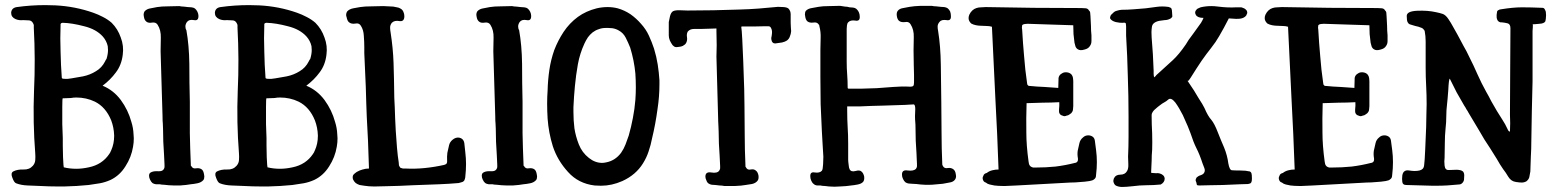

<svg xmlns="http://www.w3.org/2000/svg" viewBox="-20 -742 6176 763"><path d="M508.8 -159.2Q502 -117.2 478.5 -81.1Q456.1 -44.9 419.9 -27.3Q398.4 -17.6 377 -13.7Q354.5 -9.8 332 -6.8Q284.2 -2 236.3 -1Q221.7 -1 208 -1Q173.8 -1 140.6 -2.9Q119.1 -3.9 90.8 -4.9Q63.5 -5.9 43.9 -13.7Q36.1 -16.6 29.3 -35.2Q21.5 -53.7 32.2 -60.5Q48.8 -69.3 73.2 -68.4Q96.7 -67.4 110.4 -83Q119.1 -92.8 120.1 -105.5Q121.1 -119.1 120.1 -131.8Q110.4 -255.9 115.2 -380.9Q121.1 -506.8 114.3 -631.8Q114.3 -637.7 114.3 -642.6Q113.3 -646.5 110.4 -651.4Q104.5 -661.1 93.8 -661.1Q83 -662.1 71.3 -662.1Q64.5 -661.1 56.6 -662.1Q48.8 -663.1 42 -666Q24.4 -673.8 24.4 -690.4Q24.4 -691.4 24.4 -692.4Q26.4 -710.9 46.9 -713.9Q102.5 -721.7 160.2 -721.7Q179.7 -721.7 200.2 -720.7Q278.3 -716.8 350.6 -691.4Q370.1 -684.6 388.7 -674.8Q408.2 -665 423.8 -651.4Q448.2 -627 460 -592.8Q472.7 -559.6 467.8 -524.4Q462.9 -483.4 440.4 -454.1Q418.9 -424.8 387.7 -401.4Q430.7 -383.8 460 -344.7Q489.3 -304.7 502 -257.8Q509.8 -233.4 510.7 -208Q511.7 -200.2 511.7 -192.4Q511.7 -174.8 508.8 -159.2ZM403.3 -507.8Q409.2 -527.3 409.2 -543Q409.2 -550.8 408.2 -558.6Q403.3 -580.1 388.7 -596.7Q362.3 -626 314.5 -637.7Q266.6 -650.4 229.5 -651.4Q226.6 -651.4 225.6 -650.4Q223.6 -650.4 222.7 -649.4Q220.7 -647.5 220.7 -646.5Q220.7 -644.5 220.7 -641.6Q219.7 -616.2 219.7 -589.8Q219.7 -563.5 220.7 -537.1Q221.7 -484.4 225.6 -432.6Q225.6 -428.7 238.3 -428.7Q248 -427.7 264.6 -430.7Q303.7 -437.5 309.6 -438.5Q337.9 -444.3 361.3 -459Q384.8 -472.7 397.5 -498Q398.4 -501 400.4 -503.9Q401.4 -505.9 403.3 -507.8ZM421.9 -144.5Q433.6 -170.9 433.6 -201.2Q433.6 -202.1 433.6 -204.1Q432.6 -235.4 421.9 -263.7Q400.4 -316.4 357.4 -337.9Q323.2 -354.5 283.2 -354.5Q272.5 -354.5 261.7 -352.5Q247.1 -351.6 238.3 -351.6Q229.5 -351.6 229.5 -351.6Q227.5 -351.6 227.5 -318.4Q227.5 -313.5 227.5 -308.6Q227.5 -280.3 227.5 -249Q228.5 -218.8 229.5 -193.4Q229.5 -168 229.5 -163.1Q229.5 -157.2 230.5 -117.2Q232.4 -77.1 233.4 -77.1Q256.8 -71.3 283.2 -71.3Q306.6 -71.3 333 -77.1Q385.7 -87.9 414.1 -129.9Q417 -133.8 418.9 -137.7Q419.9 -141.6 421.9 -144.5Z M618.2 -538.1Q618.2 -561.5 619.1 -591.8Q620.1 -622.1 606.4 -643.6Q599.6 -654.3 585 -652.3Q569.3 -649.4 561.5 -656.2Q553.7 -662.1 551.8 -675.8Q551.8 -679.7 550.8 -682.6Q550.8 -692.4 555.7 -698.2Q564.5 -707 579.1 -709Q593.8 -711.9 604.5 -713.9Q622.1 -716.8 648.4 -716.8Q675.8 -717.8 692.4 -717.8Q701.2 -715.8 710 -715.8Q719.7 -714.8 726.6 -713.9Q733.4 -713.9 741.2 -712.9Q750 -711.9 754.9 -708Q760.7 -703.1 764.6 -695.3Q768.6 -686.5 768.6 -679.7Q769.5 -658.2 751 -662.1Q731.4 -666 722.7 -654.3Q716.8 -645.5 716.8 -636.7Q716.8 -627.9 720.7 -622.1Q731.4 -562.5 732.4 -488.3Q732.4 -414.1 734.4 -336.9Q734.4 -269.5 734.4 -212.9Q735.4 -156.2 738.3 -88.9Q738.3 -85.9 738.3 -85Q738.3 -83 740.2 -82Q746.1 -70.3 759.8 -73.2Q773.4 -75.2 782.2 -68.4Q789.1 -62.5 791 -47.9Q792 -43.9 792 -41Q792 -31.2 788.1 -26.4Q779.3 -16.6 764.6 -13.7Q750 -10.7 738.3 -9.8Q722.7 -6.8 695.3 -4.9Q682.6 -4.9 671.9 -4.9Q660.2 -4.9 650.4 -5.9Q640.6 -6.8 631.8 -7.8Q623 -7.8 614.3 -9.8Q607.4 -9.8 599.6 -9.8Q591.8 -10.7 585.9 -14.6Q580.1 -19.5 576.2 -28.3Q572.3 -36.1 572.3 -43.9Q572.3 -49.8 575.2 -53.7Q578.1 -56.6 583 -58.6Q592.8 -62.5 608.4 -61.5Q624 -60.5 629.9 -68.4Q633.8 -74.2 633.8 -78.1Q633.8 -82 633.8 -86.9Q633.8 -97.7 632.8 -108.4Q631.8 -119.1 631.8 -128.9Q629.9 -153.3 628.9 -178.7Q627.9 -204.1 627.9 -230.5Q627.9 -243.2 627 -252Q626 -260.7 626 -273.4Q626 -275.4 626 -275.4Q626 -276.4 626 -277.3Q623 -364.3 618.2 -538.1Z M1318.4 -159.2Q1311.5 -117.2 1288.1 -81.1Q1265.6 -44.9 1229.5 -27.3Q1208 -17.6 1186.5 -13.7Q1164.1 -9.8 1141.6 -6.8Q1093.8 -2 1045.9 -1Q1031.2 -1 1017.6 -1Q983.4 -1 950.2 -2.9Q928.7 -3.9 900.4 -4.9Q873 -5.9 853.5 -13.7Q845.7 -16.6 838.9 -35.2Q831.1 -53.7 841.8 -60.5Q858.4 -69.3 882.8 -68.4Q906.2 -67.4 919.9 -83Q928.7 -92.8 929.7 -105.5Q930.7 -119.1 929.7 -131.8Q919.9 -255.9 924.8 -380.9Q930.7 -506.8 923.8 -631.8Q923.8 -637.7 923.8 -642.6Q922.9 -646.5 919.9 -651.4Q914.1 -661.1 903.3 -661.1Q892.6 -662.1 880.9 -662.1Q874 -661.1 866.2 -662.1Q858.4 -663.1 851.6 -666Q834 -673.8 834 -690.4Q834 -691.4 834 -692.4Q835.9 -710.9 856.4 -713.9Q912.1 -721.7 969.7 -721.7Q989.3 -721.7 1009.8 -720.7Q1087.9 -716.8 1160.2 -691.4Q1179.7 -684.6 1198.2 -674.8Q1217.8 -665 1233.4 -651.4Q1257.8 -627 1269.5 -592.8Q1282.2 -559.6 1277.3 -524.4Q1272.5 -483.4 1250 -454.1Q1228.5 -424.8 1197.3 -401.4Q1240.2 -383.8 1269.5 -344.7Q1298.8 -304.7 1311.5 -257.8Q1319.3 -233.4 1320.3 -208Q1321.3 -200.2 1321.3 -192.4Q1321.3 -174.8 1318.4 -159.2ZM1212.9 -507.8Q1218.8 -527.3 1218.8 -543Q1218.8 -550.8 1217.8 -558.6Q1212.9 -580.1 1198.2 -596.7Q1171.9 -626 1124 -637.7Q1076.2 -650.4 1039.1 -651.4Q1036.1 -651.4 1035.2 -650.4Q1033.2 -650.4 1032.2 -649.4Q1030.3 -647.5 1030.3 -646.5Q1030.3 -644.5 1030.3 -641.6Q1029.3 -616.2 1029.3 -589.8Q1029.3 -563.5 1030.3 -537.1Q1031.2 -484.4 1035.2 -432.6Q1035.2 -428.7 1047.9 -428.7Q1057.6 -427.7 1074.2 -430.7Q1113.3 -437.5 1119.1 -438.5Q1147.5 -444.3 1170.9 -459Q1194.3 -472.7 1207 -498Q1208 -501 1210 -503.9Q1210.9 -505.9 1212.9 -507.8ZM1231.4 -144.5Q1243.2 -170.9 1243.2 -201.2Q1243.2 -202.1 1243.2 -204.1Q1242.2 -235.4 1231.4 -263.7Q1210 -316.4 1167 -337.9Q1132.8 -354.5 1092.8 -354.5Q1082 -354.5 1071.3 -352.5Q1056.6 -351.6 1047.9 -351.6Q1039.1 -351.6 1039.1 -351.6Q1037.1 -351.6 1037.1 -318.4Q1037.1 -313.5 1037.1 -308.6Q1037.1 -280.3 1037.1 -249Q1038.1 -218.8 1039.1 -193.4Q1039.1 -168 1039.1 -163.1Q1039.1 -157.2 1040 -117.2Q1042 -77.1 1043 -77.1Q1066.4 -71.3 1092.8 -71.3Q1116.2 -71.3 1142.6 -77.1Q1195.3 -87.9 1223.6 -129.9Q1226.6 -133.8 1228.5 -137.7Q1229.5 -141.6 1231.4 -144.5Z M1829.1 -40Q1829.1 -35.2 1827.1 -30.3Q1826.2 -25.4 1823.2 -22.5Q1819.3 -18.6 1813.5 -17.6Q1808.6 -16.6 1802.7 -14.6Q1782.2 -12.7 1763.7 -11.7Q1745.1 -10.7 1726.6 -9.8Q1673.8 -7.8 1621.1 -5.9Q1567.4 -2.9 1514.6 -2Q1493.2 -2 1471.7 -1Q1467.8 -1 1464.8 -1Q1446.3 -1 1427.7 -3.9Q1418 -4.9 1409.2 -6.8Q1400.4 -9.8 1393.6 -14.6Q1386.7 -20.5 1382.8 -29.3Q1379.9 -39.1 1383.8 -46.9Q1386.7 -49.8 1389.6 -52.7Q1393.6 -55.7 1397.5 -58.6Q1409.2 -65.4 1420.9 -68.4Q1433.6 -72.3 1446.3 -72.3Q1444.3 -137.7 1442.4 -183.6Q1440.4 -229.5 1437.5 -278.3Q1436.5 -303.7 1435.5 -333Q1434.6 -362.3 1433.6 -397.5Q1431.6 -441.4 1427.7 -530.3Q1427.7 -533.2 1427.7 -537.1Q1427.7 -541 1427.7 -544.9Q1427.7 -547.9 1427.7 -550.8Q1427.7 -553.7 1427.7 -556.6Q1427.7 -555.7 1427.7 -554.7Q1427.7 -576.2 1425.8 -599.6Q1424.8 -623 1414.1 -639.6Q1407.2 -651.4 1392.6 -648.4Q1377 -645.5 1367.2 -653.3Q1360.4 -658.2 1357.4 -673.8Q1355.5 -678.7 1355.5 -682.6Q1355.5 -690.4 1359.4 -696.3Q1368.2 -706.1 1383.8 -709Q1399.4 -711.9 1411.1 -713.9Q1428.7 -716.8 1458 -716.8Q1486.3 -717.8 1502.9 -717.8Q1513.7 -717.8 1523.4 -716.8Q1533.2 -715.8 1543 -715.8Q1549.8 -713.9 1557.6 -712.9Q1565.4 -711.9 1571.3 -708Q1579.1 -704.1 1583 -695.3Q1586.9 -686.5 1586.9 -677.7Q1586.9 -655.3 1567.4 -658.2Q1547.9 -662.1 1537.1 -651.4Q1530.3 -642.6 1530.3 -632.8Q1530.3 -623 1532.2 -613.3Q1542 -549.8 1543.9 -493.2Q1545.9 -436.5 1546.9 -353.5Q1546.9 -353.5 1548.8 -314.5Q1549.8 -274.4 1552.7 -222.7Q1554.7 -189.5 1557.6 -155.3Q1560.5 -121.1 1564.5 -96.7Q1564.5 -90.8 1565.4 -85Q1567.4 -80.1 1571.3 -75.2Q1576.2 -73.2 1581.1 -72.3Q1585.9 -72.3 1590.8 -72.3Q1628.9 -70.3 1668 -74.2Q1707 -78.1 1746.1 -86.9Q1749 -88.9 1751 -88.9Q1753.9 -89.8 1754.9 -92.8Q1756.8 -95.7 1756.8 -98.6Q1756.8 -101.6 1756.8 -104.5Q1755.9 -120.1 1757.8 -134.8Q1760.7 -149.4 1764.6 -165Q1767.6 -177.7 1778.3 -186.5Q1790 -196.3 1802.7 -195.3Q1822.3 -192.4 1825.2 -172.9Q1827.1 -153.3 1829.1 -136.7Q1832 -113.3 1832 -89.8Q1832 -65.4 1829.1 -40Z M1940.4 -538.1Q1940.4 -561.5 1941.4 -591.8Q1942.4 -622.1 1928.7 -643.6Q1921.9 -654.3 1907.2 -652.3Q1891.6 -649.4 1883.8 -656.2Q1876 -662.1 1874 -675.8Q1874 -679.7 1873 -682.6Q1873 -692.4 1877.9 -698.2Q1886.7 -707 1901.4 -709Q1916 -711.9 1926.8 -713.9Q1944.3 -716.8 1970.7 -716.8Q1998 -717.8 2014.6 -717.8Q2023.4 -715.8 2032.2 -715.8Q2042 -714.8 2048.8 -713.9Q2055.7 -713.9 2063.5 -712.9Q2072.3 -711.9 2077.1 -708Q2083 -703.1 2086.9 -695.3Q2090.8 -686.5 2090.8 -679.7Q2091.8 -658.2 2073.2 -662.1Q2053.7 -666 2044.9 -654.3Q2039.1 -645.5 2039.1 -636.7Q2039.1 -627.9 2043 -622.1Q2053.7 -562.5 2054.7 -488.3Q2054.7 -414.1 2056.6 -336.9Q2056.6 -269.5 2056.6 -212.9Q2057.6 -156.2 2060.5 -88.9Q2060.5 -85.9 2060.5 -85Q2060.5 -83 2062.5 -82Q2068.4 -70.3 2082 -73.2Q2095.7 -75.2 2104.5 -68.4Q2111.3 -62.5 2113.3 -47.9Q2114.3 -43.9 2114.3 -41Q2114.3 -31.2 2110.4 -26.4Q2101.6 -16.6 2086.9 -13.7Q2072.3 -10.7 2060.5 -9.8Q2044.9 -6.8 2017.6 -4.9Q2004.9 -4.9 1994.1 -4.9Q1982.4 -4.9 1972.7 -5.9Q1962.9 -6.8 1954.1 -7.8Q1945.3 -7.8 1936.5 -9.8Q1929.7 -9.8 1921.9 -9.8Q1914.1 -10.7 1908.2 -14.6Q1902.3 -19.5 1898.4 -28.3Q1894.5 -36.1 1894.5 -43.9Q1894.5 -49.8 1897.5 -53.7Q1900.4 -56.6 1905.3 -58.6Q1915 -62.5 1930.7 -61.5Q1946.3 -60.5 1952.1 -68.4Q1956.1 -74.2 1956.1 -78.1Q1956.1 -82 1956.1 -86.9Q1956.1 -97.7 1955.1 -108.4Q1954.1 -119.1 1954.1 -128.9Q1952.1 -153.3 1951.2 -178.7Q1950.2 -204.1 1950.2 -230.5Q1950.2 -243.2 1949.2 -252Q1948.2 -260.7 1948.2 -273.4Q1948.2 -275.4 1948.2 -275.4Q1948.2 -276.4 1948.2 -277.3Q1945.3 -364.3 1940.4 -538.1Z M2571.3 -192.4Q2566.4 -166 2557.6 -140.6Q2549.8 -116.2 2535.2 -92.8Q2506.8 -46.9 2453.1 -22.5Q2411.1 -3.9 2368.2 -3.9Q2355.5 -3.9 2342.8 -4.9Q2278.3 -12.7 2237.3 -58.6Q2195.3 -104.5 2176.8 -161.1Q2160.2 -214.8 2156.2 -270.5Q2154.3 -300.8 2154.3 -331.1Q2154.3 -356.4 2156.2 -382.8Q2157.2 -423.8 2163.1 -463.9Q2168.9 -503.9 2182.6 -543Q2197.3 -581.1 2219.7 -615.2Q2243.2 -650.4 2276.4 -674.8Q2308.6 -698.2 2351.6 -709Q2373 -713.9 2394.5 -713.9Q2415 -713.9 2434.6 -709Q2461.9 -701.2 2485.4 -685.5Q2508.8 -668.9 2527.3 -647.5Q2546.9 -626 2558.6 -600.6Q2570.3 -575.2 2579.1 -548.8Q2588.9 -516.6 2593.8 -485.4Q2598.6 -454.1 2600.6 -422.9Q2600.6 -415 2600.6 -407.2Q2600.6 -357.4 2592.8 -307.6Q2585 -249 2571.3 -192.4ZM2484.4 -552.7Q2476.6 -572.3 2466.8 -591.8Q2457 -611.3 2438.5 -621.1Q2426.8 -627.9 2413.1 -629.9Q2405.3 -630.9 2397.5 -630.9Q2392.6 -630.9 2386.7 -630.9Q2372.1 -630.9 2359.4 -626Q2346.7 -622.1 2335 -613.3Q2324.2 -604.5 2316.4 -593.8Q2308.6 -582 2302.7 -569.3Q2284.2 -529.3 2276.4 -486.3Q2268.6 -442.4 2264.6 -399.4Q2260.7 -358.4 2258.8 -316.4Q2258.8 -306.6 2258.8 -296.9Q2258.8 -263.7 2262.7 -232.4Q2267.6 -200.2 2280.3 -168Q2293 -135.7 2320.3 -114.3Q2344.7 -94.7 2373 -94.7Q2379.9 -94.7 2388.7 -96.7Q2424.8 -103.5 2448.2 -134.8Q2459 -150.4 2465.8 -168Q2472.7 -186.5 2478.5 -203.1Q2488.3 -237.3 2495.1 -273.4Q2502 -308.6 2504.9 -344.7Q2506.8 -370.1 2506.8 -394.5Q2506.8 -422.9 2504.9 -450.2Q2500 -502 2484.4 -552.7Z M3124 -618.2Q3123 -606.4 3119.1 -597.7Q3116.2 -587.9 3107.4 -581.1Q3100.6 -576.2 3087.9 -573.2Q3075.2 -571.3 3067.4 -570.3Q3063.5 -569.3 3060.5 -569.3Q3057.6 -569.3 3054.7 -570.3Q3048.8 -573.2 3046.9 -579.1Q3044.9 -585 3044.9 -590.8Q3046.9 -598.6 3047.9 -610.4Q3048.8 -622.1 3043.9 -630.9Q3041 -637.7 3033.2 -637.7Q3025.4 -637.7 3019.5 -637.7Q2996.1 -637.7 2973.6 -636.7Q2951.2 -636.7 2927.7 -636.7Q2926.8 -636.7 2926.8 -635.7Q2925.8 -635.7 2925.8 -634.8Q2927.7 -625 2929.7 -585.9Q2931.6 -546.9 2933.6 -499Q2935.5 -441.4 2937.5 -386.7Q2938.5 -333 2938.5 -322.3Q2938.5 -257.8 2939.5 -203.1Q2939.5 -148.4 2942.4 -84Q2942.4 -81.1 2942.4 -80.1Q2943.4 -78.1 2944.3 -77.1Q2950.2 -65.4 2962.9 -68.4Q2976.6 -71.3 2984.4 -63.5Q2991.2 -58.6 2994.1 -44.9Q2996.1 -30.3 2990.2 -23.4Q2982.4 -13.7 2967.8 -10.7Q2953.1 -8.8 2942.4 -6.8Q2927.7 -3.9 2901.4 -2.9Q2888.7 -2.9 2878.9 -2.9Q2867.2 -2.9 2858.4 -2.9Q2848.6 -4.9 2839.8 -4.9Q2832 -5.9 2823.2 -6.8Q2816.4 -6.8 2808.6 -7.8Q2801.8 -8.8 2795.9 -12.7Q2790 -16.6 2787.1 -25.4Q2783.2 -33.2 2783.2 -40Q2783.2 -60.5 2806.6 -56.6Q2830.1 -52.7 2837.9 -63.5Q2841.8 -69.3 2841.8 -73.2Q2841.8 -77.1 2841.8 -82Q2841.8 -91.8 2840.8 -102.5Q2839.8 -113.3 2839.8 -123Q2838.9 -146.5 2836.9 -170.9Q2835.9 -195.3 2835.9 -219.7Q2835.9 -232.4 2835 -241.2Q2834 -250 2834 -261.7Q2834 -263.7 2834 -263.7Q2834 -264.6 2834 -265.6Q2832 -349.6 2827.1 -516.6Q2827.1 -539.1 2828.1 -562.5Q2828.1 -585.9 2827.1 -618.2Q2827.1 -619.1 2827.1 -623Q2827.1 -626 2827.1 -628.9Q2811.5 -628.9 2796.9 -627.9Q2781.2 -627 2766.6 -627Q2755.9 -627 2738.3 -627Q2721.7 -627 2712.9 -616.2Q2708 -606.4 2710 -594.7Q2711.9 -584 2708 -574.2Q2706.1 -569.3 2702.1 -565.4Q2697.3 -561.5 2693.4 -559.6Q2687.5 -556.6 2677.7 -555.7Q2667 -553.7 2662.1 -555.7Q2659.2 -556.6 2656.2 -559.6Q2653.3 -561.5 2651.4 -564.5Q2645.5 -573.2 2641.6 -582Q2637.7 -591.8 2637.7 -601.6Q2637.7 -615.2 2637.7 -627.9Q2637.7 -640.6 2637.7 -654.3Q2639.6 -663.1 2642.6 -677.7Q2646.5 -692.4 2654.3 -697.3Q2664.1 -702.1 2682.6 -701.2Q2700.2 -700.2 2711.9 -700.2Q2763.7 -700.2 2815.4 -701.2Q2868.2 -703.1 2918.9 -704.1Q2957 -705.1 2995.1 -708Q3032.2 -710.9 3071.3 -714.8Q3079.1 -714.8 3093.8 -713.9Q3107.4 -712.9 3113.3 -708Q3117.2 -704.1 3120.1 -697.3Q3122.1 -691.4 3122.1 -685.5Q3122.1 -680.7 3122.1 -668Q3122.1 -656.2 3122.1 -651.4Q3122.1 -639.6 3123 -630.9Q3124 -622.1 3124 -618.2Z M3774.4 -27.3Q3767.6 -18.6 3752.9 -16.6Q3738.3 -13.7 3726.6 -11.7Q3710 -9.8 3682.6 -7.8Q3656.2 -6.8 3638.7 -8.8Q3630.9 -9.8 3622.1 -10.7Q3613.3 -10.7 3604.5 -11.7Q3598.6 -11.7 3590.8 -12.7Q3584 -13.7 3578.1 -17.6Q3572.3 -22.5 3568.4 -31.2Q3564.5 -39.1 3564.5 -46.9Q3563.5 -68.4 3586.9 -64.5Q3611.3 -61.5 3620.1 -71.3Q3624 -77.1 3624 -81.1Q3624 -85 3624 -90.8Q3624 -100.6 3623 -111.3Q3622.1 -122.1 3622.1 -132.8Q3620.1 -158.2 3619.1 -182.6Q3618.2 -208 3618.2 -233.4Q3618.2 -248 3617.2 -257.8Q3616.2 -266.6 3616.2 -281.2Q3616.2 -290 3617.2 -308.6Q3617.2 -327.1 3610.4 -327.1Q3601.6 -327.1 3593.8 -326.2Q3585 -325.2 3578.1 -325.2Q3539.1 -324.2 3489.3 -322.3Q3439.5 -321.3 3400.4 -319.3Q3388.7 -319.3 3374 -319.3Q3360.4 -319.3 3346.7 -319.3Q3346.7 -319.3 3346.7 -316.4Q3346.7 -313.5 3346.7 -302.7Q3346.7 -266.6 3348.6 -236.3Q3350.6 -206.1 3350.6 -170.9Q3350.6 -155.3 3350.6 -138.7Q3350.6 -123 3350.6 -107.4Q3350.6 -100.6 3352.5 -86.9Q3353.5 -74.2 3356.4 -69.3Q3362.3 -57.6 3379.9 -62.5Q3397.5 -67.4 3404.3 -59.6Q3411.1 -53.7 3414.1 -41Q3416 -27.3 3410.2 -19.5Q3403.3 -11.7 3388.7 -8.8Q3374 -5.9 3362.3 -4.9Q3344.7 -2 3318.4 -1Q3305.7 0 3295.9 0Q3284.2 0 3274.4 -1Q3265.6 -2 3257.8 -2.9Q3249 -2.9 3240.2 -4.9Q3234.4 -4.9 3226.6 -4.9Q3218.8 -5.9 3213.9 -10.7Q3208 -14.6 3204.1 -23.4Q3200.2 -32.2 3200.2 -39.1Q3198.2 -60.5 3217.8 -56.6Q3237.3 -53.7 3246.1 -63.5Q3250 -68.4 3251 -89.8Q3252 -112.3 3252 -119.1Q3250 -143.6 3249 -168.9Q3247.1 -194.3 3246.1 -219.7Q3243.2 -274.4 3241.2 -328.1Q3240.2 -381.8 3240.2 -435.5Q3240.2 -461.9 3240.2 -488.3Q3240.2 -515.6 3240.2 -543Q3240.2 -565.4 3241.2 -590.8Q3242.2 -615.2 3236.3 -637.7Q3236.3 -640.6 3235.4 -642.6Q3234.4 -643.6 3234.4 -643.6Q3227.5 -655.3 3211.9 -652.3Q3197.3 -650.4 3188.5 -657.2Q3181.6 -663.1 3179.7 -677.7Q3178.7 -681.6 3178.7 -684.6Q3178.7 -694.3 3182.6 -699.2Q3191.4 -708 3206.1 -710Q3220.7 -712.9 3232.4 -714.8Q3248 -717.8 3275.4 -717.8Q3302.7 -718.8 3318.4 -718.8Q3328.1 -716.8 3337.9 -715.8Q3346.7 -715.8 3356.4 -712.9Q3362.3 -712.9 3370.1 -711.9Q3377.9 -710.9 3382.8 -707Q3388.7 -702.1 3392.6 -694.3Q3396.5 -685.5 3396.5 -677.7Q3398.4 -656.2 3378.9 -660.2Q3359.4 -663.1 3350.6 -653.3Q3346.7 -649.4 3345.7 -640.6Q3344.7 -632.8 3344.7 -627Q3344.7 -616.2 3344.7 -607.4Q3344.7 -598.6 3344.7 -588.9Q3344.7 -565.4 3344.7 -543Q3344.7 -519.5 3344.7 -497.1Q3344.7 -469.7 3346.7 -445.3Q3348.6 -420.9 3348.6 -393.6Q3348.6 -389.6 3353.5 -389.6Q3358.4 -389.6 3358.4 -389.6Q3358.4 -389.6 3378.9 -389.6Q3399.4 -389.6 3402.3 -389.6Q3418 -389.6 3432.6 -390.6Q3447.3 -391.6 3463.9 -391.6Q3496.1 -393.6 3530.3 -396.5Q3564.5 -399.4 3596.7 -397.5Q3608.4 -397.5 3610.4 -402.3Q3613.3 -406.2 3612.3 -443.4Q3612.3 -459 3611.3 -483.4Q3610.4 -506.8 3610.4 -541Q3610.4 -565.4 3611.3 -594.7Q3612.3 -624 3598.6 -645.5Q3591.8 -657.2 3577.1 -654.3Q3561.5 -652.3 3552.7 -659.2Q3545.9 -665 3543.9 -678.7Q3542 -692.4 3547.9 -699.2Q3554.7 -708 3569.3 -710Q3584 -712.9 3594.7 -714.8Q3612.3 -717.8 3638.7 -718.8Q3651.4 -718.8 3662.1 -718.8Q3673.8 -718.8 3682.6 -718.8Q3691.4 -716.8 3700.2 -716.8Q3709 -715.8 3718.8 -714.8Q3724.6 -714.8 3732.4 -713.9Q3740.2 -712.9 3746.1 -709Q3752 -704.1 3755.9 -696.3Q3758.8 -687.5 3758.8 -679.7Q3760.7 -658.2 3741.2 -662.1Q3721.7 -665 3713.9 -655.3Q3706.1 -646.5 3706.1 -636.7Q3706.1 -627.9 3708 -619.1Q3717.8 -558.6 3718.8 -484.4Q3719.7 -410.2 3720.7 -335Q3720.7 -267.6 3721.7 -211.9Q3721.7 -156.2 3724.6 -88.9Q3724.6 -86.9 3725.6 -85.9Q3725.6 -84 3726.6 -83Q3732.4 -71.3 3746.1 -74.2Q3759.8 -76.2 3768.6 -69.3Q3776.4 -63.5 3778.3 -49.8Q3779.3 -45.9 3779.3 -42Q3779.3 -33.2 3774.4 -27.3Z M3948.2 -68.4Q3943.4 -210 3935.5 -351.6Q3928.7 -494.1 3921.9 -635.7Q3912.1 -638.7 3901.4 -638.7Q3889.6 -639.6 3879.9 -639.6Q3870.1 -639.6 3859.4 -641.6Q3848.6 -643.6 3839.8 -648.4Q3829.1 -658.2 3829.1 -669.9Q3829.1 -676.8 3832 -683.6Q3841.8 -704.1 3860.4 -710Q3869.1 -712.9 3878.9 -712.9Q3888.7 -713.9 3897.5 -713.9Q3991.2 -712.9 4086.9 -710.9Q4182.6 -710 4277.3 -710Q4286.1 -710 4294.9 -709Q4303.7 -708 4307.6 -700.2Q4312.5 -696.3 4312.5 -689.5Q4313.5 -683.6 4313.5 -677.7Q4314.5 -659.2 4315.4 -639.6Q4315.4 -620.1 4317.4 -601.6Q4317.4 -589.8 4317.4 -579.1Q4317.4 -567.4 4311.5 -559.6Q4305.7 -548.8 4289.1 -544.9Q4272.5 -540 4263.7 -545.9Q4256.8 -549.8 4253.9 -557.6Q4252 -565.4 4250 -572.3Q4248 -589.8 4246.1 -606.4Q4245.1 -624 4245.1 -641.6Q4197.3 -642.6 4154.3 -644.5Q4112.3 -645.5 4063.5 -647.5Q4057.6 -647.5 4051.8 -646.5Q4044.9 -645.5 4042 -641.6Q4041 -635.7 4041 -631.8Q4041 -627.9 4042 -624Q4044.9 -571.3 4049.8 -517.6Q4053.7 -464.8 4061.5 -412.1Q4061.5 -409.2 4062.5 -406.2Q4063.5 -404.3 4065.4 -402.3Q4066.4 -401.4 4069.3 -400.4Q4071.3 -400.4 4073.2 -400.4Q4101.6 -397.5 4129.9 -396.5Q4158.2 -394.5 4185.5 -392.6Q4186.5 -410.2 4186.5 -426.8Q4185.5 -443.4 4203.1 -452.1Q4210.9 -456.1 4222.7 -454.1Q4233.4 -452.1 4239.3 -444.3Q4243.2 -438.5 4244.1 -431.6Q4245.1 -425.8 4245.1 -419.9Q4245.1 -395.5 4245.1 -370.1Q4245.1 -344.7 4245.1 -320.3Q4245.1 -314.5 4244.1 -308.6Q4244.1 -302.7 4241.2 -297.9Q4238.3 -292 4231.4 -288.1Q4225.6 -283.2 4217.8 -282.2Q4213.9 -280.3 4210 -280.3Q4207 -280.3 4203.1 -282.2Q4186.5 -286.1 4188.5 -305.7Q4190.4 -324.2 4189.5 -335.9Q4156.2 -334 4124 -334Q4090.8 -333 4059.6 -332Q4057.6 -268.6 4058.6 -215.8Q4058.6 -164.1 4067.4 -100.6Q4068.4 -94.7 4069.3 -89.8Q4071.3 -84 4076.2 -80.1Q4081.1 -77.1 4085.9 -76.2Q4089.8 -76.2 4095.7 -76.2Q4135.7 -76.2 4174.8 -80.1Q4213.9 -85 4252 -94.7Q4254.9 -94.7 4257.8 -96.7Q4260.7 -97.7 4261.7 -100.6Q4263.7 -103.5 4263.7 -106.4Q4263.7 -109.4 4263.7 -112.3Q4260.7 -127.9 4262.7 -142.6Q4265.6 -157.2 4269.5 -172.9Q4272.5 -186.5 4283.2 -195.3Q4293 -205.1 4307.6 -204.1Q4329.1 -201.2 4331.1 -181.6Q4334 -162.1 4335.9 -144.5Q4338.9 -122.1 4338.9 -97.7Q4338.9 -73.2 4335.9 -48.8Q4335.9 -44.9 4335 -40Q4334 -35.2 4331.1 -32.2Q4326.2 -27.3 4321.3 -25.4Q4315.4 -23.4 4309.6 -22.5Q4291 -19.5 4272.5 -18.6Q4252.9 -16.6 4233.4 -16.6Q4180.7 -13.7 4126 -10.7Q4072.3 -7.8 4019.5 -4.9Q3998 -3.9 3975.6 -2.9Q3970.7 -2.9 3965.8 -2.9Q3948.2 -2.9 3931.6 -4.9Q3922.9 -6.8 3913.1 -8.8Q3904.3 -10.7 3897.5 -16.6Q3889.6 -18.6 3886.7 -26.4Q3882.8 -35.2 3887.7 -43Q3888.7 -47.9 3892.6 -50.8Q3896.5 -53.7 3901.4 -54.7Q3911.1 -62.5 3923.8 -65.4Q3935.5 -68.4 3948.2 -68.4Z M4734.4 -35.2Q4741.2 -43 4752 -45.9Q4763.7 -49.8 4766.6 -58.6Q4769.5 -65.4 4765.6 -75.2Q4761.7 -84 4758.8 -92.8Q4747.1 -128.9 4734.4 -153.3Q4722.7 -176.8 4710.9 -212.9Q4709 -218.8 4700.2 -240.2Q4691.4 -260.7 4680.7 -284.2Q4666 -313.5 4650.4 -335Q4633.8 -355.5 4623 -346.7Q4614.3 -338.9 4606.4 -335Q4598.6 -331.1 4588.9 -323.2Q4582 -318.4 4572.3 -309.6Q4562.5 -301.8 4558.6 -293Q4556.6 -289.1 4556.6 -285.2Q4556.6 -282.2 4556.6 -278.3Q4556.6 -251 4558.6 -211.9Q4559.6 -173.8 4558.6 -146.5Q4556.6 -125 4556.6 -103.5Q4555.7 -82 4554.7 -60.5Q4554.7 -58.6 4554.7 -58.6Q4554.7 -57.6 4554.7 -56.6Q4554.7 -55.7 4555.7 -54.7Q4556.6 -54.7 4558.6 -54.7Q4565.4 -53.7 4573.2 -53.7Q4582 -54.7 4588.9 -52.7Q4607.4 -46.9 4608.4 -32.2Q4608.4 -17.6 4592.8 -8.8Q4564.5 -5.9 4536.1 -5.9Q4508.8 -4.9 4508.8 -4.9Q4508.8 -4.9 4481.4 -2Q4454.1 1 4438.5 1Q4431.6 1 4423.8 -1Q4416 -2.9 4411.1 -6.8Q4407.2 -11.7 4405.3 -17.6Q4403.3 -24.4 4406.2 -32.2Q4413.1 -47.9 4431.6 -47.9Q4451.2 -47.9 4459 -62.5Q4464.8 -72.3 4463.9 -89.8Q4462.9 -108.4 4462.9 -119.1Q4464.8 -159.2 4464.8 -199.2Q4464.8 -239.3 4464.8 -279.3Q4464.8 -359.4 4461.9 -439.5Q4460 -520.5 4455.1 -600.6Q4455.1 -610.4 4455.1 -619.1Q4455.1 -627.9 4455.1 -636.7Q4455.1 -643.6 4454.1 -648.4Q4452.1 -653.3 4442.4 -651.4Q4432.6 -650.4 4414.1 -654.3Q4396.5 -659.2 4391.6 -668.9Q4390.6 -670.9 4391.6 -672.9Q4391.6 -675.8 4392.6 -677.7Q4394.5 -683.6 4402.3 -689.5Q4409.2 -697.3 4418 -699.2Q4426.8 -702.1 4436.5 -703.1Q4460.9 -703.1 4485.4 -705.1Q4509.8 -707 4533.2 -709Q4554.7 -711.9 4577.1 -714.8Q4598.6 -717.8 4621.1 -714.8Q4624 -714.8 4627.9 -712.9Q4631.8 -711.9 4634.8 -709Q4637.7 -703.1 4637.7 -693.4Q4638.7 -683.6 4638.7 -678.7Q4638.7 -676.8 4638.7 -675.8Q4637.7 -673.8 4636.7 -672.9Q4634.8 -670.9 4633.8 -669.9Q4631.8 -668 4628.9 -667Q4619.1 -662.1 4608.4 -662.1Q4598.6 -661.1 4586.9 -659.2Q4559.6 -653.3 4557.6 -634.8Q4554.7 -615.2 4556.6 -592.8Q4559.6 -559.6 4561.5 -526.4Q4562.5 -494.1 4564.5 -460.9Q4564.5 -455.1 4564.5 -449.2Q4564.5 -442.4 4566.4 -434.6Q4570.3 -437.5 4572.3 -439.5Q4574.2 -442.4 4575.2 -443.4Q4615.2 -479.5 4640.6 -502.9Q4665 -525.4 4692.4 -565.4Q4700.2 -580.1 4722.7 -609.4Q4744.1 -638.7 4752.9 -651.4Q4754.9 -654.3 4758.8 -662.1Q4762.7 -670.9 4762.7 -670.9Q4739.3 -670.9 4732.4 -682.6Q4725.6 -694.3 4734.4 -703.1Q4736.3 -707 4742.2 -709Q4747.1 -710.9 4751 -712.9Q4771.5 -717.8 4793.9 -717.8Q4806.6 -717.8 4821.3 -715.8Q4859.4 -710.9 4892.6 -712.9Q4899.4 -712.9 4906.2 -712.9Q4913.1 -713.9 4918.9 -710.9Q4925.8 -709 4930.7 -704.1Q4936.5 -699.2 4936.5 -691.4Q4936.5 -688.5 4934.6 -685.5Q4933.6 -682.6 4932.6 -680.7Q4921.9 -666 4892.6 -667Q4863.3 -668.9 4863.3 -668.9Q4863.3 -668.9 4843.8 -631.8Q4823.2 -593.8 4810.5 -575.2Q4793 -550.8 4774.4 -527.3Q4755.9 -502.9 4735.4 -470.7Q4704.1 -419.9 4702.1 -420.9Q4699.2 -420.9 4699.2 -420.9Q4708 -408.2 4724.6 -382.8Q4724.6 -382.8 4742.2 -353.5Q4760.7 -325.2 4766.6 -312.5Q4780.3 -280.3 4793.9 -265.6Q4806.6 -250 4819.3 -216.8Q4831.1 -186.5 4844.7 -155.3Q4857.4 -124 4861.3 -92.8Q4866.2 -65.4 4876 -65.4Q4885.7 -64.5 4907.2 -64.5Q4916 -64.5 4929.7 -63.5Q4943.4 -61.5 4947.3 -60.5Q4952.1 -57.6 4953.1 -53.7Q4955.1 -48.8 4955.1 -32.2Q4955.1 -14.6 4947.3 -12.7Q4939.5 -10.7 4939.5 -10.7Q4939.5 -10.7 4909.2 -9.8Q4877.9 -8.8 4838.9 -6.8Q4812.5 -5.9 4788.1 -5.9Q4762.7 -4.9 4745.1 -4.9Q4741.2 -4.9 4738.3 -5.9Q4735.4 -6.8 4734.4 -16.6Q4732.4 -20.5 4731.4 -25.4Q4731.4 -31.2 4734.4 -34.2Q4732.4 -34.2 4732.4 -35.2Q4732.4 -35.2 4734.4 -35.2Z M5125 -68.4Q5120.1 -210 5112.3 -351.6Q5105.5 -494.1 5098.6 -635.7Q5088.9 -638.7 5078.1 -638.7Q5066.4 -639.6 5056.6 -639.6Q5046.9 -639.6 5036.1 -641.6Q5025.4 -643.6 5016.6 -648.4Q5005.9 -658.2 5005.9 -669.9Q5005.9 -676.8 5008.8 -683.6Q5018.6 -704.1 5037.1 -710Q5045.9 -712.9 5055.7 -712.9Q5065.4 -713.9 5074.2 -713.9Q5168 -712.9 5263.7 -710.9Q5359.4 -710 5454.1 -710Q5462.9 -710 5471.7 -709Q5480.5 -708 5484.4 -700.2Q5489.3 -696.3 5489.3 -689.5Q5490.2 -683.6 5490.2 -677.7Q5491.2 -659.2 5492.2 -639.6Q5492.2 -620.1 5494.1 -601.6Q5494.1 -589.8 5494.1 -579.1Q5494.1 -567.4 5488.3 -559.6Q5482.4 -548.8 5465.8 -544.9Q5449.2 -540 5440.4 -545.9Q5433.6 -549.8 5430.7 -557.6Q5428.7 -565.4 5426.8 -572.3Q5424.8 -589.8 5422.9 -606.4Q5421.9 -624 5421.9 -641.6Q5374 -642.6 5331.1 -644.5Q5289.1 -645.5 5240.2 -647.5Q5234.4 -647.5 5228.5 -646.5Q5221.7 -645.5 5218.8 -641.6Q5217.8 -635.7 5217.8 -631.8Q5217.8 -627.9 5218.8 -624Q5221.7 -571.3 5226.6 -517.6Q5230.5 -464.8 5238.3 -412.1Q5238.3 -409.2 5239.3 -406.2Q5240.2 -404.3 5242.2 -402.3Q5243.2 -401.4 5246.1 -400.4Q5248 -400.4 5250 -400.4Q5278.3 -397.5 5306.6 -396.5Q5335 -394.5 5362.3 -392.6Q5363.3 -410.2 5363.3 -426.8Q5362.3 -443.4 5379.9 -452.1Q5387.7 -456.1 5399.4 -454.1Q5410.2 -452.1 5416 -444.3Q5419.9 -438.5 5420.9 -431.6Q5421.9 -425.8 5421.9 -419.9Q5421.9 -395.5 5421.9 -370.1Q5421.9 -344.7 5421.9 -320.3Q5421.9 -314.5 5420.9 -308.6Q5420.9 -302.7 5418 -297.9Q5415 -292 5408.2 -288.1Q5402.3 -283.2 5394.5 -282.2Q5390.6 -280.3 5386.7 -280.3Q5383.8 -280.3 5379.9 -282.2Q5363.3 -286.1 5365.2 -305.7Q5367.2 -324.2 5366.2 -335.9Q5333 -334 5300.8 -334Q5267.6 -333 5236.3 -332Q5234.4 -268.6 5235.4 -215.8Q5235.4 -164.1 5244.1 -100.6Q5245.1 -94.7 5246.1 -89.8Q5248 -84 5252.9 -80.1Q5257.8 -77.1 5262.7 -76.2Q5266.6 -76.2 5272.5 -76.2Q5312.5 -76.2 5351.6 -80.1Q5390.6 -85 5428.7 -94.7Q5431.6 -94.7 5434.6 -96.7Q5437.5 -97.7 5438.5 -100.6Q5440.4 -103.5 5440.4 -106.4Q5440.4 -109.4 5440.4 -112.3Q5437.5 -127.9 5439.5 -142.6Q5442.4 -157.2 5446.3 -172.9Q5449.2 -186.5 5460 -195.3Q5469.7 -205.1 5484.4 -204.1Q5505.9 -201.2 5507.8 -181.6Q5510.7 -162.1 5512.7 -144.5Q5515.6 -122.1 5515.6 -97.7Q5515.6 -73.2 5512.7 -48.8Q5512.7 -44.9 5511.7 -40Q5510.7 -35.2 5507.8 -32.2Q5502.9 -27.3 5498 -25.4Q5492.2 -23.4 5486.3 -22.5Q5467.8 -19.5 5449.2 -18.6Q5429.7 -16.6 5410.2 -16.6Q5357.4 -13.7 5302.7 -10.7Q5249 -7.8 5196.3 -4.9Q5174.8 -3.9 5152.3 -2.9Q5147.5 -2.9 5142.6 -2.9Q5125 -2.9 5108.4 -4.9Q5099.6 -6.8 5089.8 -8.8Q5081.1 -10.7 5074.2 -16.6Q5066.4 -18.6 5063.5 -26.4Q5059.6 -35.2 5064.5 -43Q5065.4 -47.9 5069.3 -50.8Q5073.2 -53.7 5078.1 -54.7Q5087.9 -62.5 5100.6 -65.4Q5112.3 -68.4 5125 -68.4Z M5730.5 -328.1Q5727.5 -303.7 5727.5 -280.3Q5727.5 -255.9 5724.6 -231.4Q5721.7 -203.1 5721.7 -173.8Q5721.7 -144.5 5720.7 -114.3Q5718.8 -102.5 5720.7 -84Q5722.7 -64.5 5739.3 -66.4Q5750 -66.4 5767.6 -67.4Q5786.1 -67.4 5793.9 -60.5Q5798.8 -54.7 5798.8 -44.9Q5798.8 -35.2 5797.9 -27.3Q5795.9 -18.6 5790 -13.7Q5785.2 -8.8 5776.4 -8.8Q5730.5 -3.9 5689.5 -3.9Q5680.7 -3.9 5671.9 -3.9Q5623 -4.9 5568.4 -6.8Q5553.7 -6.8 5552.7 -19.5Q5551.8 -26.4 5551.8 -31.2Q5551.8 -38.1 5552.7 -44.9Q5556.6 -68.4 5580.1 -64.5Q5603.5 -60.5 5621.1 -64.5Q5628.9 -66.4 5633.8 -71.3Q5638.7 -76.2 5639.6 -86.9Q5641.6 -101.6 5643.6 -145.5Q5645.5 -189.5 5647.5 -237.3Q5648.4 -262.7 5648.4 -286.1Q5649.4 -310.5 5649.4 -328.1Q5649.4 -364.3 5647.5 -400.4Q5645.5 -436.5 5645.5 -472.7Q5645.5 -498 5645.5 -525.4Q5645.5 -552.7 5645.5 -578.1Q5645.5 -588.9 5644.5 -598.6Q5642.6 -608.4 5641.6 -619.1Q5639.6 -623 5635.7 -627Q5631.8 -630.9 5627.9 -631.8Q5616.2 -636.7 5604.5 -638.7Q5593.8 -641.6 5582 -645.5Q5577.1 -647.5 5574.2 -653.3Q5570.3 -659.2 5570.3 -678.7Q5570.3 -697.3 5611.3 -699.2Q5653.3 -701.2 5687.5 -693.4Q5702.1 -690.4 5713.9 -686.5Q5725.6 -681.6 5735.4 -667Q5746.1 -651.4 5754.9 -634.8Q5763.7 -619.1 5772.5 -603.5Q5784.2 -582 5795.9 -559.6Q5808.6 -538.1 5818.4 -516.6Q5835.9 -482.4 5851.6 -446.3Q5867.2 -411.1 5885.7 -377.9Q5896.5 -359.4 5906.2 -339.8Q5917 -320.3 5928.7 -300.8Q5938.5 -284.2 5950.2 -266.6Q5961.9 -249 5970.7 -229.5Q5971.7 -226.6 5973.6 -223.6Q5975.6 -219.7 5980.5 -218.8Q5981.4 -235.4 5981.4 -252.9Q5980.5 -270.5 5980.5 -287.1Q5980.5 -373 5981.4 -458Q5982.4 -543 5982.4 -627.9Q5982.4 -627.9 5982.4 -628.9Q5982.4 -629.9 5982.4 -629.9Q5982.4 -646.5 5970.7 -649.4Q5959 -652.3 5947.3 -653.3Q5944.3 -653.3 5942.4 -653.3Q5939.5 -654.3 5937.5 -655.3Q5929.7 -659.2 5927.7 -671.9Q5926.8 -683.6 5928.7 -691.4Q5928.7 -694.3 5929.7 -697.3Q5931.6 -700.2 5933.6 -701.2Q5936.5 -703.1 5939.5 -704.1Q5942.4 -705.1 5945.3 -705.1Q5993.2 -712.9 6028.3 -712.9Q6063.5 -712.9 6109.4 -710.9Q6115.2 -710.9 6118.2 -706.1Q6121.1 -701.2 6123 -695.3Q6124 -688.5 6124 -681.6Q6124 -673.8 6123 -667Q6123 -664.1 6122.1 -662.1Q6122.1 -660.2 6121.1 -657.2Q6116.2 -648.4 6097.7 -647.5Q6079.1 -645.5 6070.3 -645.5Q6072.3 -645.5 6071.3 -632.8Q6070.3 -620.1 6070.3 -619.1Q6070.3 -605.5 6070.3 -591.8Q6070.3 -578.1 6070.3 -564.5Q6070.3 -528.3 6070.3 -491.2Q6070.3 -455.1 6070.3 -418.9Q6069.3 -359.4 6067.4 -298.8Q6066.4 -239.3 6065.4 -179.7Q6065.4 -149.4 6063.5 -119.1Q6062.5 -88.9 6061.5 -60.5Q6059.6 -48.8 6057.6 -39.1Q6055.7 -29.3 6045.9 -21.5Q6037.1 -16.6 6027.3 -16.6Q6017.6 -16.6 6006.8 -18.6Q6000 -18.6 6003.9 -18.6Q6008.8 -18.6 6001 -19.5Q5984.4 -22.5 5973.6 -40Q5963.9 -56.6 5953.1 -70.3Q5941.4 -86.9 5927.7 -111.3Q5913.1 -135.7 5901.4 -153.3Q5877.9 -187.5 5858.4 -222.7Q5837.9 -256.8 5816.4 -293Q5812.5 -300.8 5807.6 -307.6Q5803.7 -315.4 5798.8 -322.3Q5783.2 -348.6 5768.6 -375Q5754.9 -402.3 5741.2 -429.7Q5737.3 -425.8 5735.4 -383.8Q5732.4 -342.8 5730.5 -328.1Z"/></svg>

Font: Little Wizzy
Style: Regular
Weight: 400
Version: Version 1.0